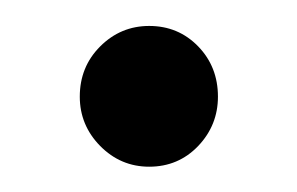

<svg xmlns="http://www.w3.org/2000/svg" viewBox="-20 -122 229 148"><path d="M95 6.5Q73 6.5 57.2 -9.5Q41.5 -25.5 41.5 -47.5Q41.5 -70.5 57.2 -86.2Q73 -102 95 -102Q117.5 -102 132.8 -86.2Q148 -70.5 148 -47.5Q148 -25.5 132.8 -9.5Q117.5 6.5 95 6.5Z"/></svg>

Font: Fraunces 72pt SuperSoft Light
Style: Regular
Weight: 300
Version: Version 1.000;[0bf87f6ff]